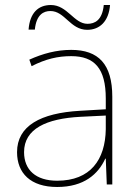

<svg xmlns="http://www.w3.org/2000/svg" viewBox="-20 -736 551 766"><path d="M94 -618H119C125 -678 154 -692 181 -692C239 -692 260 -617 328 -617C378 -617 414 -651 419 -716H394C388 -655 358 -641 329 -641C275 -641 249 -716 183 -716C132 -716 99 -684 94 -618ZM264 -537C205 -537 150 -522 97 -498L106 -472C163 -501 211 -512 264 -512C357 -512 402 -463 402 -343V-300L299 -294C142 -285 48 -234 48 -129C48 -45 102 10 208 10C316 10 372 -42 400 -103H402L406 0H428V-350C428 -480 373 -537 264 -537ZM301 -270 402 -275V-220C400 -99 341 -15 208 -15C123 -15 76 -58 76 -129C76 -222 165 -263 301 -270Z"/></svg>

Font: Noto Kufi Arabic Thin
Style: Regular
Weight: 100
Designer: Monotype Design Team, David Williams, Khaled Hosny
Foundry: Google LLC
Version: Version 2.109